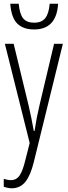

<svg xmlns="http://www.w3.org/2000/svg" viewBox="-21 -763 360 1023"><path d="M160.6 -606Q101.6 -606 69.8 -638.7Q39.1 -670.4 33.7 -743.2H78.6Q84 -687.5 102.5 -665Q121.6 -642.1 160.6 -642.1Q201.2 -642.1 220.2 -666.5Q239.3 -690.4 243.7 -743.2H288.6Q280.3 -606 160.6 -606ZM137.2 -1 4.9 -529.8H51.8L131.8 -199.2Q146.5 -136.2 159.2 -64.9H163.1Q173.3 -134.8 189 -200.2L267.1 -529.8H314L159.2 100.1Q142.1 170.4 114.7 205.1Q86.9 240.2 41 240.2Q22.9 240.2 -1 231.9V189.9Q19.5 196.8 37.1 196.8Q66.4 196.8 83.5 171.9Q100.6 146.5 113.8 90.8Z"/></svg>

Font: Germano
Style: Regular
Weight: 300
Width: 3
Foundry: Ascender Corporation
Version: Version 1.10; ttfautohint (v1.5)